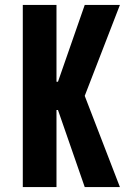

<svg xmlns="http://www.w3.org/2000/svg" viewBox="-20 -755 540 775"><path d="M72 0V-735H208V-425H214L322 -735H464L322 -368L464 0H322L214 -311H208V0Z"/></svg>

Font: Iosevka Curly Heavy
Style: Regular
Weight: 900
Monospace: yes
Designer: Belleve Invis
Foundry: Belleve Invis
Version: Version 22.1.2; ttfautohint (v1.8.4)